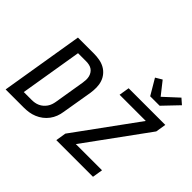

<svg xmlns="http://www.w3.org/2000/svg" viewBox="-203 -1299 1607 1607"><g transform="rotate(45 600.0 -496.0)"><path d="M27 0 148 -735H337Q371 -735 404 -729Q437 -723 464.5 -708Q492 -693 512.5 -668.5Q533 -644 543 -613.5Q553 -583 553.5 -549.5Q554 -516 549 -482L503 -209Q499 -180 488 -151Q477 -122 458 -96.5Q439 -71 414 -52Q389 -33 360 -21Q331 -9 301.5 -4.5Q272 0 243 0ZM150 -92H243Q261 -92 279 -95Q297 -98 314.5 -106Q332 -114 346.5 -126.5Q361 -139 372 -155Q383 -171 389 -188.5Q395 -206 398 -224L443 -497Q446 -515 446.5 -533.5Q447 -552 443 -569Q439 -586 429.5 -601Q420 -616 406 -625.5Q392 -635 374 -639Q356 -643 338 -643H241ZM627 0 642 -92 1043 -643H733L748 -735H1182L1167 -643L766 -92H1076L1061 0ZM923 -815 841 -954 898 -988 988 -874 1116 -992 1164 -950 1035 -815Z"/></g></svg>

Font: Iosevka Aile Semibold
Style: Italic
Weight: 600
Italic angle: -9°
Designer: Belleve Invis
Foundry: Belleve Invis
Version: Version 31.1.0; ttfautohint (v1.8.4)